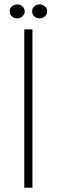

<svg xmlns="http://www.w3.org/2000/svg" viewBox="-20 -874 264 894"><path d="M93 0V-737.5H131V0ZM60 -788.5Q46 -788.5 35.5 -797.8Q25 -807 25 -821Q25 -835 35.5 -844.2Q46 -853.5 60 -853.5Q74 -853.5 84.5 -844.2Q95 -835 95 -821Q95 -807 84.5 -797.8Q74 -788.5 60 -788.5ZM164.5 -788.5Q150 -788.5 139.8 -797.8Q129.5 -807 129.5 -821Q129.5 -835 139.8 -844.2Q150 -853.5 164.5 -853.5Q178.5 -853.5 189 -844.2Q199.5 -835 199.5 -821Q199.5 -807 189 -797.8Q178.5 -788.5 164.5 -788.5Z"/></svg>

Font: Epilogue ExtraLight
Style: Regular
Weight: 250
Designer: Tyler Finck
Foundry: Etcetera Type Co
Version: Version 2.112